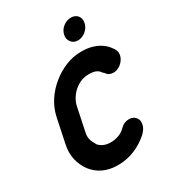

<svg xmlns="http://www.w3.org/2000/svg" viewBox="-180 -828 843 937"><g transform="rotate(-30 242.0 -359.5)"><path d="M317 -138Q337 -158 364 -158Q385 -158 397 -146Q415 -129 409 -102Q405 -82 386 -63H387Q349 -28 303.5 -9Q258 10 207 10Q162 10 126.5 -6.5Q91 -23 67 -54Q44 -85 35 -124Q26 -163 36 -208L64 -342Q74 -389 99.5 -428Q125 -467 161 -496Q196 -525 238.5 -542.5Q281 -560 328 -560Q364 -560 389.5 -552Q415 -544 432.5 -532.5Q450 -521 460.5 -508.5Q471 -496 477 -487H476Q488 -471 483 -449Q481 -438 473 -426Q465 -414 454 -406Q434 -392 414 -392Q403 -392 392.5 -396.5Q382 -401 376 -411Q373 -413 369.5 -417Q366 -421 364 -423Q359 -432 345 -439Q331 -446 304 -446Q260 -446 224 -416Q207 -402 194.5 -382.5Q182 -363 177 -342L149 -208Q144 -187 149 -169Q154 -151 165 -134H164Q188 -104 233 -104Q255 -104 277.5 -112Q300 -120 317 -138ZM342 -615Q319 -615 305.5 -632Q292 -649 297 -672Q302 -697 322.5 -713Q343 -729 366 -729Q391 -729 404 -713Q417 -697 412 -672Q407 -649 387 -632Q367 -615 342 -615Z"/></g></svg>

Font: VDS
Style: Bold Italic
Weight: 700
Designer: artmaker
Foundry: artmaker
Version: Version 1.000 2009 initial release